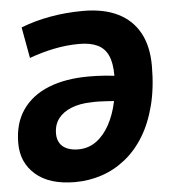

<svg xmlns="http://www.w3.org/2000/svg" viewBox="-52 -757 720 814"><g transform="rotate(-5 308.0 -350.0)"><path d="M235 10Q127 10 68 -41Q9 -92 9 -175Q9 -260 49 -317Q89 -374 161 -402.5Q233 -431 330 -431Q346 -431 364 -430.5Q382 -430 399.5 -428.5Q417 -427 431.5 -425.5Q446 -424 455 -422L451 -315Q430 -318 408.5 -319.5Q387 -321 367.5 -321.5Q348 -322 331 -321Q283 -320 247 -305.5Q211 -291 191.5 -265Q172 -239 172 -201Q172 -178 182.5 -161Q193 -144 213.5 -135.5Q234 -127 260 -127Q304 -127 337.5 -151.5Q371 -176 394 -218.5Q417 -261 428.5 -315Q440 -369 440 -426Q440 -479 425.5 -511Q411 -543 380.5 -557.5Q350 -572 303 -572Q249 -572 195.5 -561Q142 -550 90 -531L66 -663Q125 -686 192 -698Q259 -710 332 -710Q419 -710 479 -680.5Q539 -651 570.5 -594Q602 -537 602 -453Q602 -360 583 -285.5Q564 -211 530 -155.5Q496 -100 449.5 -63Q403 -26 348.5 -8Q294 10 235 10Z"/></g></svg>

Font: Georama ExtraCondensed Thin
Style: Bold Italic
Weight: 700
Italic angle: -9°
Version: Version 1.001